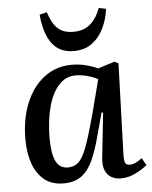

<svg xmlns="http://www.w3.org/2000/svg" viewBox="-55 -821 699 881"><g transform="rotate(-5 294.5 -380.5)"><path d="M487 -87Q487 -64 492 -54.5Q497 -45 513 -45Q526 -45 540.5 -52Q555 -59 569 -70L588 -37Q571 -21 536.5 -3.5Q502 14 468 14Q425 14 404 -13Q383 -40 389 -90L411 -294L404 -295L375 -188Q359 -127 339 -81.5Q319 -36 287 -11Q255 14 203 14Q148 14 113.5 -14.5Q79 -43 62 -91.5Q45 -140 45 -202Q45 -296 75 -369Q105 -442 159.5 -483.5Q214 -525 286 -525Q323 -525 355.5 -516Q388 -507 406 -498L483 -522L501 -513ZM229 -57Q259 -57 279 -76.5Q299 -96 317.5 -147Q336 -198 362 -294L402 -449Q381 -460 353 -467.5Q325 -475 299 -475Q255 -475 223 -440.5Q191 -406 174 -344.5Q157 -283 156 -202Q156 -126 173.5 -91.5Q191 -57 229 -57ZM303 -587Q254 -587 224 -611Q194 -635 179 -676Q164 -717 160 -767L194 -775Q210 -723 236 -699Q262 -675 308 -675Q357 -675 387 -702Q417 -729 433 -774L466 -767Q460 -720 440.5 -679Q421 -638 387 -612.5Q353 -587 303 -587Z"/></g></svg>

Font: Literata 36pt Medium
Style: Italic
Weight: 500
Italic angle: -2°
Designer: Latin by Veronika Burian and Jose Scaglione. Greek by Irene Vlachou. Cyrillic by Vera Evstafieva
Foundry: TypeTogether
Version: Version 3.002